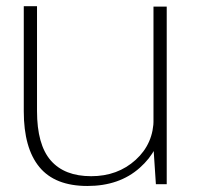

<svg xmlns="http://www.w3.org/2000/svg" viewBox="-20 -612 658 638"><path d="M498 0H534V-590H490V-121ZM103 -591.5H59V-242Q59 -120 110.8 -57Q162.5 6 270.5 6Q376.5 6 444.2 -54.2Q512 -114.5 512 -189.5L490.5 -217.5Q490.5 -135 430.8 -80.8Q371 -26.5 283 -26.5Q194 -26.5 148.5 -79Q103 -131.5 103 -243Z"/></svg>

Font: Anybody SemiExpanded ExtraLight
Style: Regular
Weight: 250
Width: 6
Version: Version 1.113;gftools[0.9.25]